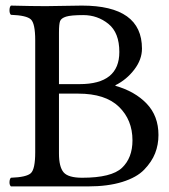

<svg xmlns="http://www.w3.org/2000/svg" viewBox="-20 -667 606 687"><path d="M191 -550V-366H265Q407 -366 407 -481Q407 -550 368 -581.5Q329 -613 278 -613Q234 -613 216.5 -607.5Q199 -602 195 -591.5Q191 -581 191 -550ZM191 -332V-118Q191 -70 207.5 -50.5Q224 -31 274 -31Q379 -31 416.5 -66.5Q454 -102 454 -165Q454 -238 405.5 -285Q357 -332 260 -332ZM144 -645Q162 -645 209 -646Q256 -647 273 -647Q488 -647 488 -493Q488 -454 460.5 -418Q433 -382 393 -362V-360Q463 -340 505 -296Q547 -252 547 -184Q547 -149 535 -118.5Q523 -88 496 -60Q469 -32 417.5 -16Q366 0 295 0H149H62H19Q14 -5 14 -14Q14 -26 19 -31Q75 -33 90.5 -47.5Q106 -62 106 -122V-523Q106 -583 90.5 -597.5Q75 -612 19 -614Q14 -619 14 -630Q14 -642 19 -647Q97 -645 144 -645Z"/></svg>

Font: Fedorovsk Unicode
Style: Medium
Weight: 500
Designer: Aleksandr Andreev and Nikita Simmons
Version: Version 3.2